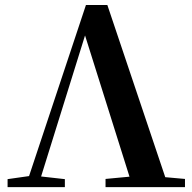

<svg xmlns="http://www.w3.org/2000/svg" viewBox="-20 -765 786 785"><path d="M11 0V-32.6L107.3 -46.3H122.8L245.2 -32.6V0ZM83.8 0 331.4 -744.6H418.9L669.3 0H522.9L316 -657.2H339.6L333.2 -637.8L134.5 0ZM411.5 0V-33.4L555.7 -47H583.7L736.3 -33.4V0Z"/></svg>

Font: Noto Serif HK
Style: Regular
Weight: 200
Designer: Ryoko NISHIZUKA 西塚涼子 (kana & ideographs); Frank Grießhammer (Latin, Greek & Cyrillic); Wenlong ZHANG 张文龙 (bopomofo); San
Foundry: Adobe
Version: Version 2.001;hotconv 1.1.0;makeotfexe 2.6.0